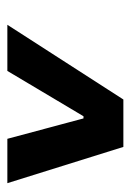

<svg xmlns="http://www.w3.org/2000/svg" viewBox="63 -816 355 522"><g transform="rotate(90 241.0 -555.5)"><path d="M293.5 -644H318.8L312.5 -604.5H287.1ZM47.9 -397.5 251 -712.9H379.9L478.5 -397.5H357.9L298.8 -618.2H304.7L173.3 -397.5Z"/></g></svg>

Font: Inter 24pt ExtraBold
Style: Italic
Weight: 800
Italic angle: -9.3988°
Designer: Rasmus Andersson
Foundry: rsms
Version: Version 4.001;git-66647c0bb